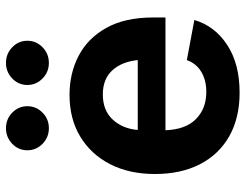

<svg xmlns="http://www.w3.org/2000/svg" viewBox="-109 -694 814 636"><g transform="rotate(-90 298.0 -376.0)"><path d="M309.1 10.7Q225.6 10.7 165 -23.4Q104.5 -57.6 72 -120.6Q39.6 -183.6 39.6 -270Q39.6 -354.5 72 -418Q104.5 -481.4 163.3 -517.1Q222.2 -552.7 301.8 -552.7Q373 -552.7 431.2 -522.5Q489.3 -492.2 523.7 -430.7Q558.1 -369.1 558.1 -275.9V-234.9H184.6Q187 -168 221.7 -133.8Q256.3 -99.6 311.5 -99.6Q350.1 -99.6 377.7 -116Q405.3 -132.3 417 -164.1L549.8 -139.2Q529.8 -71.3 467 -30.3Q404.3 10.7 309.1 10.7ZM185.5 -326.7H417Q411.6 -379.9 382.8 -411.1Q354 -442.4 303.2 -442.4Q250.5 -442.4 220.2 -409.9Q189.9 -377.4 185.5 -326.7ZM191.4 -621.1Q161.1 -621.1 139.6 -642.1Q118.2 -663.1 118.2 -692.4Q118.2 -721.7 139.6 -742.4Q161.1 -763.2 191.4 -763.2Q221.7 -763.2 242.9 -742.4Q264.2 -721.7 264.2 -692.4Q264.2 -663.1 242.9 -642.1Q221.7 -621.1 191.4 -621.1ZM407.7 -621.1Q377.4 -621.1 356 -642.1Q334.5 -663.1 334.5 -692.4Q334.5 -721.7 356 -742.4Q377.4 -763.2 407.7 -763.2Q438 -763.2 459.5 -742.4Q481 -721.7 481 -692.4Q481 -663.1 459.5 -642.1Q438 -621.1 407.7 -621.1Z"/></g></svg>

Font: Inter-Bold
Style: Bold
Weight: 700
Designer: Rasmus Andersson
Foundry: rsms
Version: Version 4.000;git-a52131595